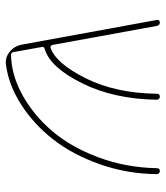

<svg xmlns="http://www.w3.org/2000/svg" viewBox="24 -584 557 645"><g transform="rotate(90 302.5 -261.5)"><path d="M197 -3Q173 0 154 -15.5Q135 -31 130 -56L47 -510Q46 -514 48.5 -517Q51 -520 55 -520Q65 -520 67 -510L131 -159Q132 -155 135 -153.5Q138 -152 141 -153Q194 -172 243.5 -272Q293 -372 295 -510Q295 -520 305 -520Q309 -520 312 -517Q315 -514 315 -510Q313 -366 259.5 -258.5Q206 -151 144 -133Q136 -131 138 -123L155 -28Q157 -20 164 -20Q231 -21 298.5 -58Q366 -95 420 -158Q474 -221 508.5 -313.5Q543 -406 545 -510Q545 -520 555 -520Q559 -520 562 -517Q565 -514 565 -510Q564 -410 532 -319Q500 -228 449 -162.5Q398 -97 332 -54.5Q266 -12 197 -3Z"/></g></svg>

Font: Rounded Mplus 1c Thin
Style: Regular
Weight: 250
Version: Version 1.059.20150529